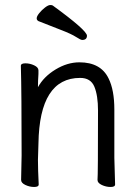

<svg xmlns="http://www.w3.org/2000/svg" viewBox="-20 -733 540 764"><path d="M134 1Q134 11 116 11Q98 11 81 3Q64 -5 64 -17L66 -115Q66 -364 63 -471Q63 -481 81 -481Q99 -481 116 -473Q133 -465 133 -453V-439Q131 -411 131 -386Q154 -428 201 -456.5Q248 -485 296 -485Q381 -485 412 -421Q435 -375 435 -297V-105L438 1Q438 11 420 11Q402 11 385 3Q368 -5 368 -17Q370 -34 370 -293Q370 -353 355.5 -388Q341 -423 299 -423Q137 -423 133 -162L131 -97Q131 -59 134 1ZM307 -574Q301 -574 282.5 -586Q264 -598 221 -614.5Q178 -631 133 -649Q126 -653 126 -660Q126 -668 136 -680.5Q146 -693 159 -703Q172 -713 180 -713Q187 -713 190 -711Q326 -612 326 -591Q326 -574 307 -574Z"/></svg>

Font: LXGW WenKai Mono Lite
Style: Regular
Weight: 400
Monospace: yes
Designer: LXGW / Fontworks Inc.
Foundry: LXGW / Fontworks Inc.
Version: Version 1.520; June 14, 2025